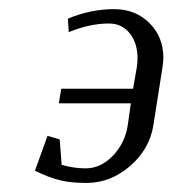

<svg xmlns="http://www.w3.org/2000/svg" viewBox="-20 -404 382 424"><path d="M57.1 -26.9 85 -104 111.8 -96.2 116.2 -40Q143.1 -32.2 168.9 -32.2Q202.6 -32.2 229.5 -60.3Q256.3 -88.4 262.2 -127.9L269 -175.8H109.9L115.2 -208H273.9L282.2 -255.9Q283.7 -266.1 283.7 -275.4Q283.7 -308.6 266.6 -330.3Q249.5 -352.1 220.2 -352.1Q178.2 -352.1 131.8 -333L129.9 -362.8Q180.2 -383.8 231.9 -383.8Q279.3 -383.8 310.1 -353Q340.8 -322.3 340.8 -276.4Q340.8 -269.5 338.9 -255.9L318.8 -127.9Q310.5 -74.7 267.3 -37.4Q224.1 0 170.9 0Q136.7 0 112.5 -5.9Q88.4 -11.7 57.1 -26.9Z"/></svg>

Font: Gawaa
Style: Italic
Weight: 400
Designer: T. Christopher White
Version: Version 1.0